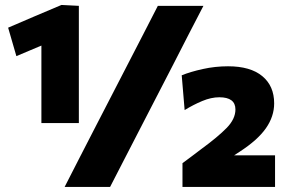

<svg xmlns="http://www.w3.org/2000/svg" viewBox="-20 -736 1136 756"><path d="M143 -251.5V-556.5Q120 -547 95.5 -536.5Q70.5 -526 44.5 -515L12 -627Q66 -650 118 -672.5Q170 -694.5 222 -716.5L290.5 -713V-251.5ZM234.5 0Q262.5 -55 290 -108.5Q317.5 -161.5 352.5 -230L480 -477Q516 -547 544.5 -602Q572.5 -656.5 601.5 -713H781Q751.5 -656.5 723.5 -602Q695.5 -547 659.5 -477L532 -230Q496.5 -161.5 469.2 -108.2Q442 -55 413.5 0ZM698.5 0V-93.5Q716.5 -107 735.5 -121Q754 -135 772.5 -149Q837.5 -196.5 872.2 -232Q907 -267.5 907 -305Q907 -353 843.5 -353Q811.5 -353 776.2 -338.2Q741 -323.5 707 -302.5L695.5 -439.5Q730 -453.5 778.5 -464.2Q827 -475 878 -475Q966 -475 1012.8 -436.2Q1059.5 -397.5 1059.5 -329Q1059.5 -277.5 1027 -231Q994.5 -184.5 923.5 -138.5L902 -124.5H1063V0Z"/></svg>

Font: Heraclito ExtraBold
Style: Regular
Weight: 800
Designer: Kostas Bartsokas (font) & Cristiano Sobral (main changes)
Foundry: Kostas Bartsokas (font) & Cristiano Sobral (main changes)
Version: Version 1.00;July 8, 2020;FontCreator 13.0.0.2655 64-bit